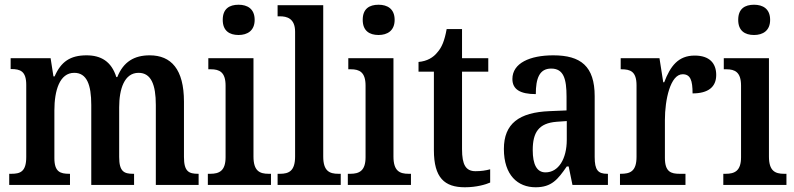

<svg xmlns="http://www.w3.org/2000/svg" viewBox="-20 -782 3360 812"><path d="M19 0H276V-47H273C235 -47 210 -55 210 -113V-315C210 -399 232 -474 294 -474C347 -474 366 -424 366 -338V0H547V-47H543C505 -47 484 -56 484 -118V-328C484 -406 506 -474 566 -474C619 -474 639 -424 639 -338V0H820V-47H818C779 -47 758 -56 758 -118V-352C758 -489 704 -548 613 -548C548 -548 502 -521 476 -456H472C451 -523 406 -548 346 -548C277 -548 238 -521 211 -459H206L194 -536H25V-490H27C66 -490 91 -481 91 -423V-118C91 -56 66 -47 28 -47H19Z M989 -634C1026 -634 1057 -652 1057 -698C1057 -745 1026 -762 989 -762C950 -762 922 -745 922 -698C922 -652 950 -634 989 -634ZM859 0H1126V-47H1116C1078 -47 1052 -59 1052 -120V-536H861V-489H872C908 -489 934 -477 934 -420V-117C934 -59 907 -47 869 -47H859Z M1154 0H1421V-47H1411C1373 -47 1347 -59 1347 -120V-760H1154V-713H1164C1192 -713 1228 -705 1228 -648V-120C1228 -59 1202 -47 1164 -47H1154Z M1581 -634C1618 -634 1649 -652 1649 -698C1649 -745 1618 -762 1581 -762C1542 -762 1514 -745 1514 -698C1514 -652 1542 -634 1581 -634ZM1451 0H1718V-47H1708C1670 -47 1644 -59 1644 -120V-536H1453V-489H1464C1500 -489 1526 -477 1526 -420V-117C1526 -59 1499 -47 1461 -47H1451Z M1946 10C1996 10 2035 -2 2053 -10V-66C2034 -61 2015 -58 1991 -58C1950 -58 1934 -85 1934 -151V-479H2045V-536H1934V-659H1869C1860 -609 1848 -581 1830 -561C1813 -539 1786 -523 1750 -520V-479H1815V-147C1815 -30 1860 10 1946 10Z M2245 10C2313 10 2339 -23 2377 -78H2385L2401 0H2551V-47H2548C2509 -47 2495 -63 2495 -118V-375C2495 -502 2436 -548 2320 -548C2221 -548 2147 -515 2147 -448C2147 -404 2180 -384 2246 -384C2246 -450 2261 -492 2311 -492C2364 -492 2376 -448 2376 -373V-315L2305 -312C2175 -307 2111 -259 2111 -152C2111 -41 2170 10 2245 10ZM2287 -53C2250 -53 2233 -87 2233 -147C2233 -222 2258 -261 2334 -267L2377 -270V-191C2377 -110 2342 -53 2287 -53Z M2602 0H2879V-47H2854C2818 -47 2792 -55 2792 -114V-275C2792 -360 2815 -468 2867 -468C2900 -468 2909 -442 2909 -387C2975 -387 3009 -414 3009 -465C3009 -514 2981 -547 2918 -547C2848 -547 2815 -502 2789 -434H2785L2769 -536H2605V-489H2608C2646 -489 2672 -480 2672 -421V-119C2672 -56 2644 -47 2605 -47H2602Z M3169 -634C3206 -634 3237 -652 3237 -698C3237 -745 3206 -762 3169 -762C3130 -762 3102 -745 3102 -698C3102 -652 3130 -634 3169 -634ZM3039 0H3306V-47H3296C3258 -47 3232 -59 3232 -120V-536H3041V-489H3052C3088 -489 3114 -477 3114 -420V-117C3114 -59 3087 -47 3049 -47H3039Z"/></svg>

Font: Noto Serif Myanmar Condensed SemiBold
Style: Regular
Weight: 600
Width: 3
Designer: Ben Mitchell and the Monotype Design Team
Foundry: Monotype Imaging Inc.
Version: Version 2.106